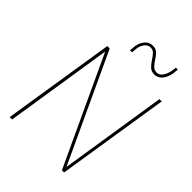

<svg xmlns="http://www.w3.org/2000/svg" viewBox="-257 -1015 1133 1133"><g transform="rotate(45 309.5 -448.0)"><path d="M37 0 148 -704H168L482 -29L587 -700H606L495 4H477L162 -672L57 0ZM261 -781Q261 -783 260.5 -779Q260 -775 260 -777.5Q260 -780 262 -801Q264 -843 284.5 -869.5Q305 -896 337 -896Q362 -896 377 -881.5Q392 -867 404 -847.5Q416 -828 430 -813.5Q444 -799 465 -799Q483 -799 495.5 -813.5Q508 -828 514.5 -847.5Q521 -867 522 -884Q524 -893 524 -895Q524 -897 524 -900H540Q540 -897 540 -896Q540 -895 539 -885Q537 -841 516 -811Q495 -781 462 -781Q437 -781 421.5 -796Q406 -811 393.5 -830.5Q381 -850 368 -864.5Q355 -879 334 -879Q312 -879 296 -857Q280 -835 279 -799Q277 -786 277 -781Q277 -783 276.5 -777Q276 -771 277 -781Z"/></g></svg>

Font: Georama Thin
Style: Italic
Weight: 100
Italic angle: -9°
Designer: Jean-Baptiste Levee
Foundry: Production Type
Version: Version 1.000